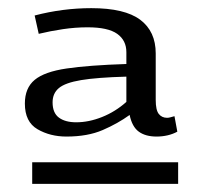

<svg xmlns="http://www.w3.org/2000/svg" viewBox="-20 -699 498 471"><path d="M41 -445Q41 -483 65 -503Q89 -523 143.5 -531Q198 -539 290 -542V-571Q290 -600 267.5 -616Q245 -632 195 -632Q165 -632 134.5 -627.5Q104 -623 75 -616L65 -661Q134 -679 204 -679Q286 -679 324 -650.5Q362 -622 362 -568V-454Q362 -429 369.5 -419.5Q377 -410 390 -410Q394 -410 399 -411.5Q404 -413 408 -414L415 -376Q404 -370 391 -367Q378 -364 364 -364Q337 -364 320.5 -376Q304 -388 298 -417Q269 -396 232 -380Q195 -364 143 -364Q103 -364 72 -382Q41 -400 41 -445ZM109 -448Q109 -422 124.5 -410.5Q140 -399 167 -399Q198 -399 230.5 -412Q263 -425 290 -449V-511Q218 -509 179 -502.5Q140 -496 124.5 -483Q109 -470 109 -448ZM59 -248V-301H417V-248Z"/></svg>

Font: Georama Extended
Style: Regular
Weight: 400
Width: 7
Designer: Jean-Baptiste Levee
Foundry: Production Type
Version: Version 1.000